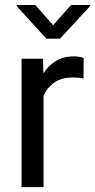

<svg xmlns="http://www.w3.org/2000/svg" viewBox="-20 -770 391 790"><path d="M324.2 -531.2 323.7 -447.3Q303.7 -451.2 279.8 -451.2Q233.4 -451.2 203.6 -430.4Q173.8 -409.7 159.2 -375V0H68.8V-528.3H156.7L158.7 -467.8Q178.7 -500 209.7 -519Q240.7 -538.1 284.2 -538.1Q293.9 -538.1 306.6 -535.9Q319.3 -533.7 324.2 -531.2ZM125 -749.5 198.7 -666.5 272.5 -749.5H350.6V-744.6L226.6 -610.8H170.9L48.8 -744.6V-749.5Z"/></svg>

Font: Vazirmatn RD UI
Style: Regular
Weight: 400
Designer: Saber Rastikerdar
Foundry: Saber Rastikerdar
Version: Version 33.003